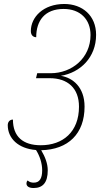

<svg xmlns="http://www.w3.org/2000/svg" viewBox="-20 -744 531 965"><path d="M149 201C195 201 220 174 220 112C220 79 207 44 187 11C323 8 405 -72 405 -208C405 -306 346 -353 286 -363C383 -379 463 -455 463 -569C463 -666 394 -724 303 -724C198 -724 135 -658 135 -588C135 -566 148 -557 162 -557C162 -640 205 -699 300 -699C383 -699 435 -647 435 -568C435 -452 341 -376 235 -376H167L161 -351H230C320 -351 377 -301 377 -208C377 -81 296 -14 185 -14C96 -14 45 -57 45 -143C28 -143 19 -130 19 -115C19 -49 71 3 161 10C180 40 192 77 192 112C192 154 178 174 150 174C139 174 128 172 119 163C114 168 113 174 113 178C113 192 125 201 149 201Z"/></svg>

Font: Noto Serif Condensed Thin
Style: Italic
Weight: 100
Width: 3
Italic angle: -12°
Designer: Monotype Design Team
Foundry: Monotype Imaging Inc.
Version: Version 2.013